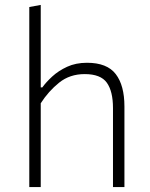

<svg xmlns="http://www.w3.org/2000/svg" viewBox="-20 -760 610 780"><path d="M99 0V-731.5L145.5 -740V-405H152Q167 -426 192.2 -449.2Q217.5 -472.5 252.8 -488.8Q288 -505 333.5 -505Q415 -505 450.2 -459Q485.5 -413 485.5 -327.5V0H439V-321Q439 -389 414 -424Q389 -459 324 -459Q263.5 -459 220.2 -424.2Q177 -389.5 145.5 -340.5V0Z"/></svg>

Font: Commissioner ExtraLight
Style: Regular
Weight: 200
Designer: Kostas Bartsokas
Foundry: Kostas Bartsokas
Version: Version 1.000; ttfautohint (v1.8.3)